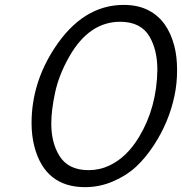

<svg xmlns="http://www.w3.org/2000/svg" viewBox="-20 -750 743 784"><path d="M548.8 -192.4Q620.1 -311.5 622.6 -464.8Q622.6 -545.9 590.3 -601.1Q554.7 -661.1 470.7 -661.1Q343.8 -661.1 262.7 -518.6Q220.7 -444.8 205.1 -372.3Q189.5 -299.8 189.5 -247.6V-243.7Q189.5 -168 222.2 -114.3Q258.3 -55.2 341.8 -55.2Q386.7 -55.2 426.8 -74.2Q498.5 -107.9 548.8 -192.4ZM108.9 -247.6Q108.9 -410.6 203.1 -554.2Q318.4 -730 485.4 -730Q544.9 -730 587.9 -707Q664.6 -667 691.9 -562Q703.1 -519 703.1 -463.6Q703.1 -408.2 692.4 -358.4Q669.9 -251.5 608.4 -157.2Q574.2 -105 535.2 -68.8Q496.1 -32.7 441.4 -9.3Q386.7 14.2 327.6 14.2Q164.1 14.2 120.6 -150.9Q108.9 -195.3 108.9 -247.6Z"/></svg>

Font: Tuffy
Style: Italic
Weight: 400
Italic angle: -12°
Designer: Thatcher Ulrich, Karoly Barta and Michael Everson
Version: Version 001.271